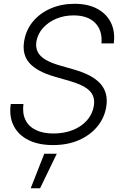

<svg xmlns="http://www.w3.org/2000/svg" viewBox="-20 -759 642 1020"><path d="M261.7 11.7Q184.1 11.7 130.4 -15.4Q76.7 -42.5 52.2 -91.6Q27.8 -140.6 37.1 -206.5H104.5Q98.1 -157.2 115.2 -122.1Q132.3 -86.9 170.4 -68.4Q208.5 -49.8 264.2 -49.8Q320.8 -49.8 366.7 -68.1Q412.6 -86.4 441.9 -119.4Q471.2 -152.3 478.5 -196.3Q483.9 -229.5 472.4 -253.7Q460.9 -277.8 430.9 -295.9Q400.9 -314 350.6 -328.6L271 -351.6Q177.2 -378.4 136.7 -423.8Q96.2 -469.2 108.4 -541Q118.2 -600.1 155 -644.5Q191.9 -689 249 -713.9Q306.2 -738.8 376 -738.8Q447.3 -738.8 496.6 -712.4Q545.9 -686 569.1 -638.9Q592.3 -591.8 584.5 -528.3H519Q524.9 -597.2 485.6 -637.2Q446.3 -677.2 371.1 -677.2Q320.3 -677.2 278.1 -659.2Q235.8 -641.1 208 -609.9Q180.2 -578.6 173.3 -538.1Q168.5 -506.3 180.7 -482.7Q192.9 -459 222.4 -441.7Q252 -424.3 298.3 -411.1L376 -388.7Q421.4 -375.5 455.6 -357.7Q489.7 -339.8 511.7 -316.2Q533.7 -292.5 542.2 -261.5Q550.8 -230.5 544.4 -191.4Q534.7 -131.8 496.3 -85.9Q458 -40 398.2 -14.2Q338.4 11.7 261.7 11.7ZM143.1 241.2 215.3 57.6H281.7L192.9 241.2Z"/></svg>

Font: Inter 28pt Light
Style: Italic
Weight: 300
Italic angle: -9.3988°
Designer: Rasmus Andersson
Foundry: rsms
Version: Version 4.001;git-66647c0bb